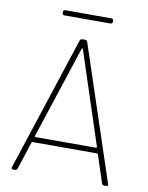

<svg xmlns="http://www.w3.org/2000/svg" viewBox="-91 -893 737 958"><g transform="rotate(10 277.5 -414.0)"><path d="M395 -828H161C155 -828 151 -824 151 -818V-812C151 -806 155 -802 161 -802H395C401 -802 405 -806 405 -812V-818C405 -824 401 -828 395 -828ZM504 0H514C520 0 523 -3 523 -7C523 -8 522 -10 522 -11L296 -692C294 -697 289 -700 284 -700H270C265 -700 260 -697 258 -692L35 -11C33 -4 36 0 43 0H52C57 0 62 -3 64 -8L110 -149C111 -152 112 -152 114 -152H442C444 -152 445 -152 446 -149L492 -8C494 -3 499 0 504 0ZM121 -184 275 -653C276 -656 280 -656 281 -653L435 -184C436 -182 434 -179 431 -179H125C122 -179 120 -182 121 -184Z"/></g></svg>

Font: Barlow Thin
Style: Regular
Weight: 250
Designer: Jeremy Tribby
Foundry: Tribby Type
Version: Version 1.422;hotconv 1.0.109;makeotfexe 2.5.65596